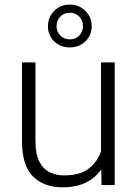

<svg xmlns="http://www.w3.org/2000/svg" viewBox="-20 -797 589 827"><path d="M417.5 0 416 -67.4Q391.6 -31.2 350.1 -10.7Q308.6 9.8 248 9.8Q170.4 9.8 122.6 -36.4Q74.7 -82.5 74.7 -190.4V-528.3H132.8V-189.5Q132.8 -133.3 149.4 -101.1Q166 -68.8 193.8 -55.2Q221.7 -41.5 254.9 -41.5Q324.7 -41.5 362.5 -71Q400.4 -100.6 415 -145.5V-528.3H474.1V0ZM186.5 -684.1Q186.5 -723.1 213.6 -750.2Q240.7 -777.3 280.8 -777.3Q320.3 -777.3 347.7 -750.2Q375 -723.1 375 -684.1Q375 -644.5 347.7 -618.7Q320.3 -592.8 280.8 -592.8Q240.7 -592.8 213.6 -618.7Q186.5 -644.5 186.5 -684.1ZM223.6 -684.1Q223.6 -660.6 239.7 -644Q255.9 -627.4 280.8 -627.4Q305.7 -627.4 321.5 -643.8Q337.4 -660.2 337.4 -684.1Q337.4 -708.5 321.5 -725.3Q305.7 -742.2 280.8 -742.2Q255.9 -742.2 239.7 -725.3Q223.6 -708.5 223.6 -684.1Z"/></svg>

Font: Vazirmatn RD ExtraLight
Style: Regular
Weight: 200
Designer: Saber Rastikerdar
Foundry: Saber Rastikerdar
Version: Version 32.102